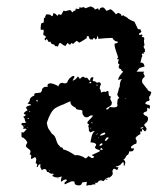

<svg xmlns="http://www.w3.org/2000/svg" viewBox="-20 -591 501 603"><path d="M444 -313 443 -315Q444 -315 446 -309ZM437 -206V-207L436 -208L438 -207Q439 -206 437 -206ZM431 -193 429 -190 427 -188Q424 -186 420 -189ZM373 -282 375 -281Q373 -279 372 -282Q373 -283 373 -282ZM366 -256 365 -258Q366 -258 366 -256ZM361 -282Q360 -284 358 -282Q360 -284 361 -282ZM309 -28 323 -35Q317 -22 309 -28ZM309 -150 311 -154 314 -158Q317 -161 322 -158L318 -154L316 -151Q313 -147 309 -150ZM301 -172 304 -173 308 -175Q314 -172 307 -168Q300 -165 294 -165Q296 -170 301 -172ZM297 -127Q300 -126 303 -121Q299 -120 295 -120Q295 -121 297 -127ZM267 -212 268 -213ZM266 -188H265L264 -187Q262 -187 264 -189L266 -190Q267 -189 266 -188ZM269 -204 266 -205Q268 -208 270 -206Q271 -206 271 -204ZM268 -104 276 -99Q273 -93 267 -95L263 -98L257 -101L255 -98L253 -96Q250 -93 247 -94Q242 -99 232 -102Q222 -105 216 -103Q193 -119 178 -122Q178 -129 171 -128Q165 -134 162 -138L159 -144L157 -150Q153 -166 143 -171L137 -180L132 -187Q129 -193 127 -205Q138 -240 153 -251Q157 -254 173 -261L179 -263L185 -266L201 -273Q201 -264 207 -259L209 -258L213 -255Q218 -254 219 -249Q224 -246 229 -246H234L239 -243Q237 -234 243 -227Q248 -220 258 -224L260 -226L264 -228Q268 -229 272 -228Q271 -225 266 -220L262 -216L258 -212Q250 -203 260 -200L258 -197L257 -194Q259 -192 259 -188V-183Q259 -178 265 -175Q271 -180 278 -179Q271 -175 268 -163L266 -154L264 -144L273 -143Q278 -142 281 -139Q284 -134 278 -130Q278 -125 285 -122L291 -120Q292 -120 292 -119L294 -118Q295 -117 292.5 -115.5Q290 -114 283.5 -111Q277 -108 268 -104ZM278 -17Q277 -16 276.5 -16.5Q276 -17 277 -18ZM161 -35Q164 -32 163 -31L161 -30Q163 -32 161 -35ZM137 -55 135 -54Q134 -55 137 -57ZM259 -330 265 -335 267 -330ZM279 -152Q279 -152 283 -151Q282 -150 279 -152ZM283 -170 285 -171 287 -172Q287 -171 286 -170L283 -168Q282 -169 283 -170ZM285 -322Q282 -322 283 -325Q290 -325 285 -322ZM288 -156V-161Q290 -159 288 -156ZM295 -139 298 -140 300 -142Q304 -137 299 -135Q296 -132 292 -134Q292 -136 295 -139ZM104 -83 102 -85Q102 -86 104 -84ZM95 -273 94 -277H96V-279Q100 -273 98 -272Q97 -272 95 -273ZM71 -241 75 -242Q73 -237 71 -241ZM71 -218 68 -217 66 -218Q66 -219 68 -219L70 -220H71ZM67 -190 66 -189Q65 -190 67 -192Q68 -191 67 -190ZM59 -197Q55 -196 53 -199ZM447 -305 427 -331 426 -338Q427 -345 434 -349V-354L432 -357Q429 -362 433 -366H409Q417 -377 419 -378H421L423 -379Q426 -380 434 -382Q432 -396 421 -394Q424 -406 425 -411Q428 -414 426 -419L425 -423V-422H426Q428 -424 432 -422L431 -427H435V-436L432 -441L431 -446L434 -449Q433 -452 432.5 -457Q432 -462 432 -465Q435 -470 431 -474L425 -475V-476L427 -478Q428 -481 426 -483Q420 -481 418 -481L416 -485Q420 -487 424 -491L421 -499H417L413 -500L408 -511L402 -523L392 -527L383 -532Q382 -534 376 -538L371 -540L368 -543L362 -541L360 -545L359 -547L357 -548L355 -549Q352 -550 352 -551L347 -548L344 -546Q340 -552 335 -556L331 -560L326 -562Q322 -559 314 -557Q309 -566 303 -568L295 -566L291 -558Q290 -561 288 -565L278 -561Q277 -565 272 -568L269 -569L265 -571L248 -565L245 -567L244 -569L236 -567L229 -568V-563H224L218 -564Q217 -561 217 -558Q214 -557 212 -557L207 -552L204 -556L202 -559H197L193 -558L186 -556L182 -557L180 -558L176 -551L172 -544Q167 -545 165 -547Q162 -544 160 -541Q156 -548 148 -550L147 -547L146 -542L143 -540L137 -545Q134 -545 132 -545.5Q130 -546 128 -546L127 -547L124 -543L122 -540V-535H118Q118 -527 117 -520Q116 -520 110 -518Q107 -508 108 -498L111 -497H113L115 -499Q118 -496 117 -490L116 -486Q115 -483 117 -481Q121 -479 125 -475L122 -472L120 -469L121 -466L123 -464L127 -469Q133 -459 133 -459L138 -460L140 -457L142 -453L147 -452L151 -450L152 -448L154 -446H158L162 -445Q165 -452 166 -455L170 -456L174 -453L178 -450Q182 -447 186 -447L189 -452L192 -456L196 -453L200 -450L204 -456L210 -453Q215 -459 221 -463L229 -457Q237 -461 252 -471Q252 -474 253 -478L255 -477L258 -478L260 -472Q261 -468 265 -467Q266 -468 268 -467H272V-470L277 -472L279 -467L282 -468L284 -470L285 -475L286 -479Q289 -473 289 -469L311 -471L333 -472L337 -466L342 -462L346 -461L350 -460L349 -456L340 -454Q339 -446 344 -432L351 -411L348 -407V-405L354 -404L352 -401L351 -396Q349 -391 356 -388Q352 -385 353 -379Q355 -374 361 -374Q358 -371 367 -366Q351 -349 351 -340Q358 -342 363 -343Q356 -336 356 -318Q353 -315 352 -307L350 -300L348 -294L349 -292L351 -288Q353 -285 355 -283Q349 -282 349 -274L348 -267L349 -260Q348 -254 340 -254H332L327 -255L323 -253L321 -250Q318 -246 313 -248Q314 -252 321 -255L326 -258L330 -262Q332 -268 331 -271L329 -274L328 -277Q324 -280 329 -288Q323 -288 322 -292L321 -296V-301Q321 -309 311 -302Q307 -305 297 -300Q297 -309 293 -313L294 -319L296 -324Q298 -328 295 -331L291 -333Q290 -333 284 -331Q283 -333 279 -335L276 -336H273Q269 -337 274 -347Q267 -351 264 -344Q263 -342 263 -337Q262 -338 259 -340L256 -344Q253 -349 247 -346Q241 -355 231 -343L225 -351Q223 -348 217 -342Q212 -338 207 -338Q208 -338 209 -340L210 -342L213 -347Q214 -351 213 -352Q212 -353 208 -352Q195 -345 191 -332Q188 -329 183 -329L179 -330L176 -331Q166 -331 163 -319Q162 -322 154 -325Q150 -327 142 -329Q134 -330 131 -327Q128 -324 130 -318Q116 -320 115 -313H112V-309Q112 -305 109 -302Q107 -299 103 -300L99 -299H95Q85 -298 88 -291Q75 -286 74 -279L73 -275L72 -272Q70 -269 66 -266L70 -265L73 -264Q76 -264 78 -261L74 -260L70 -259Q66 -258 64 -256Q59 -253 67 -245Q60 -242 55 -236Q54 -232 61 -231Q61 -228 58 -227L53 -224L57 -219L58 -215Q59 -208 63 -207Q58 -204 51 -205Q45 -202 48 -199L51 -197L53 -194Q56 -191 52 -187Q54 -186 58 -187Q62 -187 64 -185Q61 -184 60 -181L57 -178Q53 -172 48 -177Q46 -159 50 -159H53L56 -156Q62 -152 66 -143Q59 -133 63 -129L69 -124L74 -120Q78 -116 73 -106Q75 -106 76.5 -105Q78 -104 78 -100.5Q78 -97 77 -92Q84 -93 90 -98Q94 -94 94 -89L93 -84L92 -78Q96 -78 97 -74L96 -70L95 -67L98 -66L100 -71L103 -74Q107 -78 107 -73Q106 -69 107 -65L110 -60L111 -56Q116 -61 122 -60Q126 -58 128 -51Q131 -51 133 -50L137 -47Q142 -44 147 -46Q149 -44 148 -42H145V-38Q158 -30 174 -37Q170 -24 172 -20L179 -25Q183 -27 185 -27Q188 -29 190 -25L188 -22L184 -19Q181 -15 184 -12L192 -16L199 -19Q207 -24 214 -20Q213 -10 224 -9Q236 -7 238 -18L245 -19L253 -20L251 -9Q251 -8 252 -8Q253 -8 255 -8.5Q257 -9 260 -10Q264 -8 269 -11L274 -12Q275 -13 279 -11V-14L280 -17Q281 -18 285 -16Q292 -29 305 -22Q311 -30 319 -28Q320 -32 326 -35L331 -39Q332 -40 334 -44V-48L333 -52Q333 -57 336 -60Q339 -62 342 -60L344 -59L345 -58Q346 -57 347.5 -57.5Q349 -58 350 -60Q351 -62 352 -66Q345 -65 343 -68Q352 -69 357 -73Q360 -74 362 -78Q365 -83 369 -80Q368 -73 369 -70Q370 -70 371 -71Q372 -72 372 -74Q372 -76 373 -77Q374 -80 373 -83Q372 -88 367 -89Q370 -90 374 -96L376 -100L379 -104Q384 -104 386 -116Q398 -113 401 -123Q401 -127 394 -124Q388 -130 396 -134L402 -138L405 -139L408 -140Q410 -146 409 -150L407 -153L406 -156Q405 -158 409 -162Q413 -166 421 -170Q421 -175 420 -178H426V-182Q425 -188 429 -184Q432 -182 435 -178Q443 -184 439 -190L434 -196Q432 -199 434 -201Q448 -211 444 -223L440 -227L436 -228Q432 -230 430 -234Q432 -238 434 -239L438 -240Q444 -242 442 -253L446 -251L450 -249Q451 -252 451 -258L449 -261Q448 -262 444 -262L441 -263L436 -266Q437 -270 442 -273L447 -274Q450 -276 450 -279Q447 -282 449 -288L452 -291L453 -295Q459 -304 447 -305Z"/></svg>

Font: Kom-post
Style: Regular
Weight: 400
Designer: @guaschetti
Foundry: guaschetti
Version: Version 1.00 December 6, 2021, initial release